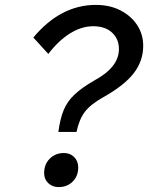

<svg xmlns="http://www.w3.org/2000/svg" viewBox="-20 -751 607 783"><path d="M292 -213H218Q225 -266 239.5 -301.5Q254 -337 283.5 -365Q313 -393 365 -423Q465 -477 465 -551Q465 -592 437 -618Q409 -644 360 -644Q313 -644 266 -615Q219 -586 177 -531L116 -598Q227 -731 371 -731Q428 -731 471.5 -708.5Q515 -686 539.5 -648.5Q564 -611 564 -564Q564 -502 525 -452Q486 -402 402 -355Q350 -326 326.5 -295.5Q303 -265 292 -213ZM160 -45Q160 -81 183 -104Q206 -127 241 -127Q266 -127 282.5 -110.5Q299 -94 299 -68Q299 -33 276.5 -10.5Q254 12 219 12Q194 12 177 -4Q160 -20 160 -45Z"/></svg>

Font: Wix Madefor Text Medium
Style: Italic
Weight: 500
Italic angle: -12°
Designer: Dalton Maag Ltd
Foundry: Dalton Maag Ltd
Version: Version 3.100